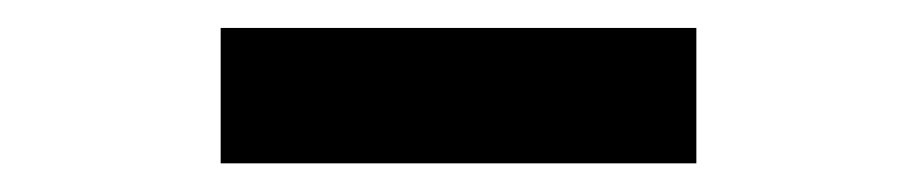

<svg xmlns="http://www.w3.org/2000/svg" viewBox="-20 -720 640 134"><path d="M134 -606V-700.5H466V-606Z"/></svg>

Font: Commissioner SemiBold
Style: Regular
Weight: 600
Designer: Kostas Bartsokas
Foundry: Kostas Bartsokas
Version: Version 1.000; ttfautohint (v1.8.3)